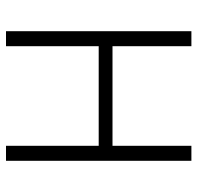

<svg xmlns="http://www.w3.org/2000/svg" viewBox="-29 -629 658 640"><g transform="rotate(90 300.0 -309.0)"><path d="M466 0V-618H516V0ZM84 0V-618H134V0ZM113 -309V-355H487V-309Z"/></g></svg>

Font: Victor Mono Thin
Style: Regular
Weight: 100
Monospace: yes
Designer: Rune Bjørnerås
Version: Version 1.561;gftools[0.9.30]